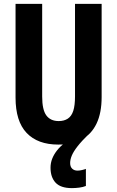

<svg xmlns="http://www.w3.org/2000/svg" viewBox="-20 -734 602 988"><path d="M341 105Q341 124 351.5 134Q362 144 379 144Q389 144 402 141Q415 138 422 135V223Q407 229 387.5 231.5Q368 234 350 234Q292 234 266 206Q240 178 240 129Q240 105 248.5 83Q257 61 273.5 40Q290 19 315 0L437 -44Q400 -8 379 19Q358 46 349.5 66.5Q341 87 341 105ZM503 -235Q503 -153 477 -98.5Q451 -44 402 -17Q353 10 280 10Q174 10 117 -50Q60 -110 60 -232V-714H197V-237Q197 -169 218.5 -140Q240 -111 282 -111Q310 -111 329 -123.5Q348 -136 357 -163.5Q366 -191 366 -238V-714H503Z"/></svg>

Font: Noto Sans Khmer ExtraCondensed
Style: Bold
Weight: 700
Width: 2
Designer: Danh Hong and the Monotype Design Team
Foundry: Monotype Imaging Inc.
Version: Version 2.004